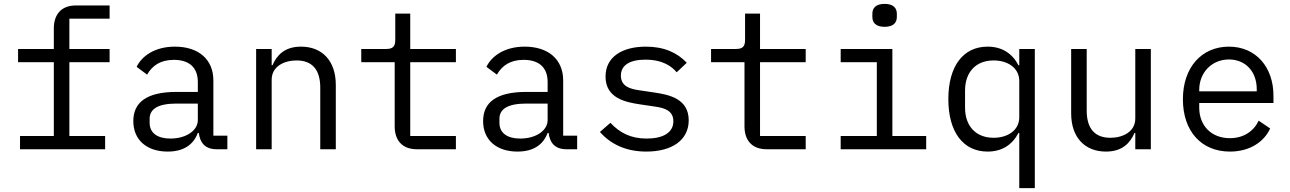

<svg xmlns="http://www.w3.org/2000/svg" viewBox="-20 -768 6640 988"><path d="M83 0H521V-68H337V-448H544V-516H337V-672H544V-740H371C293 -740 257 -691 257 -622V-516H73V-448H257V-68H83Z M1150 0V-70H1078V-354C1078 -463 1001 -528 880 -528C775 -528 709 -478 683 -424L737 -384C764 -431 806 -460 875 -460C953 -460 998 -421 998 -346V-295H888C733 -295 666 -240 666 -145C666 -48 735 12 843 12C927 12 976 -25 998 -84H1003C1009 -36 1033 0 1095 0ZM857 -55C791 -55 750 -83 750 -136V-157C750 -207 793 -235 888 -235H998V-150C998 -97 939 -55 857 -55Z M1378 0V-358C1378 -426 1442 -457 1506 -457C1585 -457 1628 -411 1628 -317V0H1708V-331C1708 -456 1637 -528 1529 -528C1444 -528 1404 -483 1382 -432H1378V-516H1298V0Z M2326 0V-68H2091V-448H2326V-516H2091V-698H2014V-563C2014 -528 2001 -516 1967 -516H1839V-448H2011V-118C2011 -49 2047 0 2125 0Z M2950 0V-70H2878V-354C2878 -463 2801 -528 2680 -528C2575 -528 2509 -478 2483 -424L2537 -384C2564 -431 2606 -460 2675 -460C2753 -460 2798 -421 2798 -346V-295H2688C2533 -295 2466 -240 2466 -145C2466 -48 2535 12 2643 12C2727 12 2776 -25 2798 -84H2803C2809 -36 2833 0 2895 0ZM2657 -55C2591 -55 2550 -83 2550 -136V-157C2550 -207 2593 -235 2688 -235H2798V-150C2798 -97 2739 -55 2657 -55Z M3306 12C3438 12 3524 -47 3524 -149C3524 -261 3421 -281 3347 -292L3266 -304C3220 -311 3175 -325 3175 -379C3175 -432 3220 -461 3301 -461C3392 -461 3438 -425 3462 -396L3514 -445C3465 -497 3397 -528 3304 -528C3184 -528 3096 -477 3096 -374C3096 -262 3200 -242 3273 -231L3354 -219C3401 -212 3445 -198 3445 -144C3445 -83 3388 -55 3308 -55C3226 -55 3170 -84 3121 -136L3067 -89C3121 -28 3198 12 3306 12Z M4126 0V-68H3891V-448H4126V-516H3891V-698H3814V-563C3814 -528 3801 -516 3767 -516H3639V-448H3811V-118C3811 -49 3847 0 3925 0Z M4532 -630C4578 -630 4595 -652 4595 -681V-697C4595 -726 4578 -748 4532 -748C4486 -748 4469 -726 4469 -697V-681C4469 -652 4486 -630 4532 -630ZM4306 0H4746V-68H4572V-516H4306V-448H4492V-68H4306Z M5225 200H5305V-516H5225V-432H5221C5188 -495 5134 -528 5062 -528C4936 -528 4860 -427 4860 -258C4860 -89 4936 12 5062 12C5134 12 5188 -21 5221 -84H5225ZM5093 -59C5000 -59 4946 -121 4946 -214V-302C4946 -395 5000 -457 5093 -457C5164 -457 5225 -420 5225 -351V-165C5225 -96 5164 -59 5093 -59Z M5822 0H5902V-516H5822V-158C5822 -90 5758 -59 5694 -59C5615 -59 5572 -105 5572 -199V-516H5492V-185C5492 -60 5563 12 5671 12C5756 12 5796 -33 5818 -84H5822Z M6309 12C6411 12 6485 -38 6516 -107L6457 -147C6430 -91 6378 -57 6309 -57C6212 -57 6151 -123 6151 -214V-238H6533V-276C6533 -422 6443 -528 6304 -528C6164 -528 6067 -422 6067 -257C6067 -94 6161 12 6309 12ZM6304 -462C6389 -462 6447 -400 6447 -309V-298H6151V-305C6151 -395 6216 -462 6304 -462Z"/></svg>

Font: IBM Plex Mono
Style: Regular
Weight: 400
Monospace: yes
Designer: Mike Abbink, Paul van der Laan, Pieter van Rosmalen
Foundry: Bold Monday
Version: Version 2.004